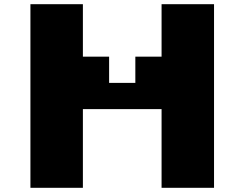

<svg xmlns="http://www.w3.org/2000/svg" viewBox="-20 -895 1165 915"><path d="M125 -875H375V-625H500V-500H625V-625H750V-875H1000V0H750V-375H375V0H125Z"/></svg>

Font: Dogica Pixel
Style: Bold
Weight: 700
Designer: Roberto Mocci
Version: Version 001.000